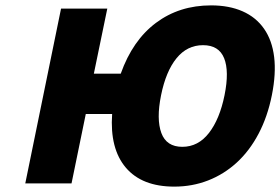

<svg xmlns="http://www.w3.org/2000/svg" viewBox="-20 -682 1042 714"><path d="M628 12Q508 12 448 -58.5Q388 -129 397 -258H299L246 0H74L207 -650H379L329 -408H429Q473 -532 560 -597Q647 -662 765 -662Q832 -662 882 -640Q932 -618 962 -575Q992 -532 999.5 -470Q1007 -408 991 -328Q975 -248 941.5 -184.5Q908 -121 860.5 -77.5Q813 -34 754 -11Q695 12 628 12ZM658 -136Q717 -136 757 -187.5Q797 -239 815 -328Q833 -417 813.5 -465.5Q794 -514 735 -514Q676 -514 636.5 -465.5Q597 -417 579 -328Q561 -239 580 -187.5Q599 -136 658 -136Z"/></svg>

Font: mr_Source Sans Pro
Style: Italic
Weight: 900
Italic angle: -11°
Designer: Paul D. Hunt
Foundry: Adobe Systems Incorporated
Version: Version 1.076;July 10, 2024;FontCreator 11.5.0.2430 64-bit